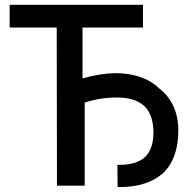

<svg xmlns="http://www.w3.org/2000/svg" viewBox="-20 -759 783 785"><path d="M564.5 -739.3V-646.5H317.4V-438.5Q386.7 -458 448.2 -460Q566.4 -460 630.9 -397.5Q709 -336.9 709 -224.6Q709 -112.3 648.4 -52.7Q584 5.9 468.8 5.9H460.9L460 -85H467.8Q540 -85 574.2 -118.2Q608.4 -152.3 607.4 -222.7Q605.5 -291 570.3 -325.2Q532.2 -360.4 458 -360.4Q390.6 -360.4 326.2 -339.8V0H212.9L211.9 -646.5H19.5V-739.3Z"/></svg>

Font: RobotoJAA
Style: Medium
Weight: 500
Version: Version 2.05; 2016-11-05